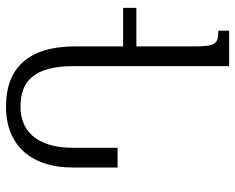

<svg xmlns="http://www.w3.org/2000/svg" viewBox="-90 -674 764 623"><g transform="rotate(-90 291.5 -362.0)"><path d="M60 -362H124V-508C124 -601 161 -677 258 -677C339 -677 389 -634 389 -504V0H504V-35C460 -35 453 -45 453 -114V-301H578V-344H453V-499C453 -659 376 -724 258 -724C119 -724 60 -627 60 -510Z"/></g></svg>

Font: Noto Serif Armenian ExtraCondensed
Style: Regular
Weight: 400
Width: 2
Designer: Monotype Design Team
Foundry: Monotype Imaging Inc.
Version: Version 2.008